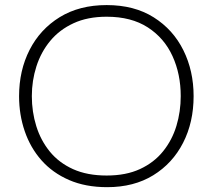

<svg xmlns="http://www.w3.org/2000/svg" viewBox="-20 -746 858 775"><path d="M412.5 9.5Q325 9.5 258.5 -19.5Q192 -48.5 147.2 -99.2Q102.5 -150 79.8 -216.5Q57 -283 57 -357.5Q57 -461.5 99.5 -544.8Q142 -628 221.2 -676.8Q300.5 -725.5 410.5 -725.5Q522 -725.5 600.5 -676Q679 -626.5 720.2 -543.2Q761.5 -460 761.5 -358Q761.5 -252.5 719 -169.5Q676.5 -86.5 598.5 -38.5Q520.5 9.5 412.5 9.5ZM410.5 -37.5Q489 -37.5 545.5 -63.8Q602 -90 638.5 -135.5Q675 -181 692.2 -238.2Q709.5 -295.5 709.5 -358Q709.5 -447 676.2 -519.8Q643 -592.5 576.5 -635.5Q510 -678.5 410.5 -678.5Q333.5 -678.5 276.8 -652.2Q220 -626 182.8 -581Q145.5 -536 127 -478.2Q108.5 -420.5 108.5 -358Q108.5 -294.5 126.5 -236.8Q144.5 -179 181.2 -134Q218 -89 275 -63.2Q332 -37.5 410.5 -37.5Z"/></svg>

Font: Heraclito ExtraLight
Style: Regular
Weight: 200
Designer: Kostas Bartsokas (font) & Cristiano Sobral (main changes)
Foundry: Kostas Bartsokas (font) & Cristiano Sobral (main changes)
Version: Version 1.00;July 8, 2020;FontCreator 13.0.0.2655 64-bit